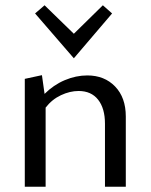

<svg xmlns="http://www.w3.org/2000/svg" viewBox="-20 -708 571 728"><path d="M457 -266V0H378V-239Q378 -297 352 -330Q326 -363 278 -363Q245 -363 211 -347Q177 -331 153 -300V0H74V-409L139 -423L149 -352Q183 -386 225.5 -404Q268 -422 311 -422Q376 -422 416.5 -380Q457 -338 457 -266ZM113 -657 149 -688 260 -580 370 -688 405 -657 260 -487Z"/></svg>

Font: Ysabeau Medium
Style: Regular
Weight: 500
Designer: Christian Thalmann (Catharsis Fonts)
Version: Version 0.003